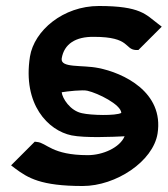

<svg xmlns="http://www.w3.org/2000/svg" viewBox="-20 -610 560 641"><path d="M219 -158C264 -149 355 -153 396 -155C380 -117 323 -92 273 -92C153 -92 136 -133 104 -136L96 -137L17 -58L30 -48C73 -16 116 11 256 11C367 11 491 -71 506 -164C528 -303 391 -367 308 -383C254 -394 181 -382 186 -415C194 -463 232 -488 294 -487C416 -487 395 -445 434 -443H442L520 -521L507 -531C467 -561 450 -590 310 -590C191 -590 94 -508 80 -421C55 -261 141 -174 219 -158ZM272 -307C307 -299 384 -261 385 -233C366 -223 284 -225 254 -232C214 -240 188 -282 186 -302C204 -305 256 -311 272 -307Z"/></svg>

Font: Charger Pro
Style: BlkObl
Weight: 900
Designer: Jasper
Foundry: Cannot Into Space Fonts
Version: Version 1.09